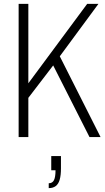

<svg xmlns="http://www.w3.org/2000/svg" viewBox="-20 -706 539 989"><path d="M76 0V-686H126V-277L429 -686H487L288 -416L498 0H441L254 -369L126 -202V0ZM231 263V238Q250 238 258 222Q266 206 266 171H244V98H294V161Q294 197 287.5 219.5Q281 242 267 252.5Q253 263 231 263Z"/></svg>

Font: Archivo Condensed Thin
Style: Regular
Weight: 250
Width: 3
Designer: Hector Gatti
Foundry: Omnibus-Type
Version: Version 2.001